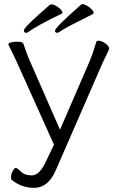

<svg xmlns="http://www.w3.org/2000/svg" viewBox="-20 -903 569 925"><path d="M371 -881Q373 -883 379.5 -883Q386 -883 399 -875.5Q412 -868 421.5 -858Q431 -848 431 -842.5Q431 -837 427 -835Q304 -774 282.5 -759.5Q261 -745 256 -745Q245 -745 245 -756Q247 -772 371 -881ZM277 -837Q160 -781 115 -748Q111 -745 106 -745Q95 -745 95 -756.5Q95 -768 155.5 -822.5Q216 -877 219.5 -879.5Q223 -882 230 -882Q237 -882 249.5 -875Q262 -868 271.5 -858.5Q281 -849 281 -843.5Q281 -838 277 -837ZM240 -206 61 -604Q38 -653 29.5 -669.5Q21 -686 20 -689Q20 -695 31.5 -698.5Q43 -702 66.5 -702Q90 -702 93 -691Q98 -678 106 -654.5Q114 -631 121 -616L269 -278L411 -606Q426 -641 444 -701Q446 -707 454.5 -707Q463 -707 476 -701Q505 -686 506 -668Q505 -663 491.5 -636Q478 -609 469 -588L248 -81Q211 2 145 2Q82 2 36 -37Q33 -39 33 -51Q33 -63 41 -78.5Q49 -94 56 -94Q63 -94 81 -76Q99 -58 133.5 -58Q168 -58 198 -118ZM476 -701V-702Q476 -702 476 -701Z"/></svg>

Font: ToneOZ-Pinyin-WenKai-Light
Style: Light
Weight: 300
Designer: Fontworks Inc.
Foundry: ToneOZ
Version: Version 0.240331